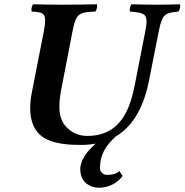

<svg xmlns="http://www.w3.org/2000/svg" viewBox="-20 -667 862 897"><path d="M553 155 538 132C523 147 499 150 482 150C464 150 447 139 447 118C447 54 476 12 520 -29C607 -80 654 -176 677 -295L722 -522C738 -605 754 -606 813 -613C820 -619 825 -641 820 -647C773 -646 757 -645 717 -645C669 -645 643 -646 595 -647C588 -641 583 -619 588 -613H589C659 -606 675 -604 659 -522L611 -277C589 -165 549 -32 387 -32C341 -32 306 -53 283 -82C245 -129 257 -204 270 -269L319 -522C335 -605 350 -610 425 -613C432 -619 437 -641 432 -647C385 -646 336 -645 275 -645C220 -645 183 -646 135 -647C128 -641 124 -619 129 -613C186 -610 201 -605 185 -522L129 -236C110 -139 126 -69 173 -32C225 9 313 10 359 10C383 10 406 8 427 4C387 39 355 81 355 124C355 179 394 210 444 210C483 210 527 191 553 155Z"/></svg>

Font: Libertinus Serif
Style: Bold Italic
Weight: 700
Italic angle: -12°
Designer: Philipp H. Poll, Khaled Hosny
Foundry: Caleb Maclennan
Version: Version 7.050;RELEASE